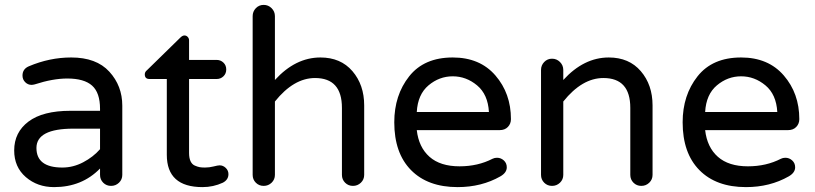

<svg xmlns="http://www.w3.org/2000/svg" viewBox="-20 -755 3332 785"><path d="M235 -70Q279 -70 320 -91.5Q361 -113 389 -145V-229H280Q129 -229 129 -150Q129 -70 235 -70ZM271 -520Q374 -520 427 -462Q480 -404 480 -323V-40Q480 -21 466.5 -8Q453 5 434 5Q415 5 402 -8Q389 -21 389 -40V-66Q315 10 201 10Q133 10 85.5 -31Q38 -72 38 -140Q38 -214 96.5 -258Q155 -302 268 -302H389V-310Q389 -376 356.5 -405Q324 -434 255 -434Q196 -434 122 -410Q114 -408 109 -408Q94 -408 83 -419Q72 -430 72 -446Q72 -473 98 -484Q183 -520 271 -520Z M878 -79Q892 -79 903 -68.5Q914 -58 914 -43Q914 -20 891 -8Q852 10 808 10Q662 10 662 -122V-432H591Q572 -432 572 -451Q572 -461 581 -468L717 -601Q726 -610 734 -610Q742 -610 747.5 -604Q753 -598 753 -590V-510H866Q882 -510 893.5 -499Q905 -488 905 -471Q905 -454 893.5 -443Q882 -432 866 -432H753V-130Q753 -109 759 -96Q765 -83 776.5 -78Q788 -73 796.5 -71.5Q805 -70 818 -70Q836 -70 853.5 -74.5Q871 -79 878 -79Z M1290 -520Q1373 -520 1421 -464Q1469 -408 1469 -324V-40Q1469 -21 1455.5 -8Q1442 5 1423 5Q1404 5 1391 -8Q1378 -21 1378 -40V-314Q1378 -436 1268 -436Q1181 -436 1104 -340V-40Q1104 -21 1090.5 -8Q1077 5 1058 5Q1039 5 1026 -8Q1013 -21 1013 -40V-689Q1013 -708 1026 -721.5Q1039 -735 1058 -735Q1077 -735 1090.5 -721.5Q1104 -708 1104 -689V-428Q1188 -520 1290 -520Z M1684 -297H1979Q1975 -369 1930.5 -406Q1886 -443 1831 -443Q1776 -443 1732 -406Q1688 -369 1684 -297ZM2012 -110Q2028 -110 2040 -99Q2052 -88 2052 -71Q2052 -49 2026 -34Q1949 10 1851 10Q1729 10 1660.5 -59.5Q1592 -129 1592 -255Q1592 -366 1653 -443Q1714 -520 1831 -520Q1942 -520 2005.5 -446.5Q2069 -373 2069 -268Q2069 -249 2056.5 -236Q2044 -223 2023 -223H1684Q1692 -153 1736 -114Q1780 -75 1859 -75Q1934 -75 1994 -106Q2002 -110 2012 -110Z M2469 -520Q2552 -520 2600 -464Q2648 -408 2648 -324V-40Q2648 -21 2634.5 -8Q2621 5 2602 5Q2583 5 2570 -8Q2557 -21 2557 -40V-314Q2557 -436 2447 -436Q2360 -436 2283 -340V-40Q2283 -21 2269.5 -8Q2256 5 2237 5Q2218 5 2205 -8Q2192 -21 2192 -40V-469Q2192 -488 2205 -501.5Q2218 -515 2237 -515Q2256 -515 2269.5 -501.5Q2283 -488 2283 -469V-428Q2367 -520 2469 -520Z M2863 -297H3158Q3154 -369 3109.5 -406Q3065 -443 3010 -443Q2955 -443 2911 -406Q2867 -369 2863 -297ZM3191 -110Q3207 -110 3219 -99Q3231 -88 3231 -71Q3231 -49 3205 -34Q3128 10 3030 10Q2908 10 2839.5 -59.5Q2771 -129 2771 -255Q2771 -366 2832 -443Q2893 -520 3010 -520Q3121 -520 3184.5 -446.5Q3248 -373 3248 -268Q3248 -249 3235.5 -236Q3223 -223 3202 -223H2863Q2871 -153 2915 -114Q2959 -75 3038 -75Q3113 -75 3173 -106Q3181 -110 3191 -110Z"/></svg>

Font: VarelaRound
Style: Regular
Weight: 400
Designer: Joe Prince, Avraham Cornfeld
Foundry: Joe Prince, Avraham Cornfeld
Version: Version 2.000;PS 002.000;hotconv 1.0.88;makeotf.lib2.5.64775